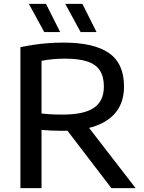

<svg xmlns="http://www.w3.org/2000/svg" viewBox="-20 -967 741 987"><path d="M85 0V-724.5Q116 -731 151.5 -736.5Q187 -742 226 -745Q265 -748 306.5 -748Q463 -748 540.2 -694.2Q617.5 -640.5 617.5 -523Q617.5 -447 580.8 -396.5Q544 -346 473 -320.2Q402 -294.5 299 -294.5Q269 -294.5 244.5 -295.8Q220 -297 193.5 -299V0ZM552.5 0 286.5 -347.5H408.5L677 0ZM302 -378Q413 -378 463.5 -413.2Q514 -448.5 514 -522Q514 -573.5 493 -605.2Q472 -637 428 -651.2Q384 -665.5 314.5 -665.5Q277.5 -665.5 249.2 -662.5Q221 -659.5 193.5 -654.5V-383.5Q213 -381.5 229.5 -380.2Q246 -379 263 -378.5Q280 -378 302 -378ZM394.5 -802 315.5 -947H403.5L476.5 -802ZM207.5 -802 128.5 -947H216.5L289.5 -802Z"/></svg>

Font: Encode Sans SC SemiExpanded Medium
Style: Regular
Weight: 500
Width: 6
Designer: Multiple Designers
Foundry: Impallari Type
Version: Version 3.002